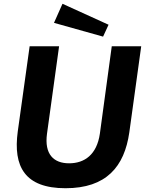

<svg xmlns="http://www.w3.org/2000/svg" viewBox="-20 -987 768 1017"><path d="M728 -742H572L509 -279C493 -168 428 -122 346 -122C265 -122 214 -169 229 -279L293 -742H137L74 -290C49 -105 111 10 327 10C543 10 639 -104 665 -286ZM266 -866 526 -793 555 -856 311 -967Z"/></svg>

Font: Cheyenne Sans
Style: Bold Italic
Weight: 700
Italic angle: -8.13011°
Designer: The Public Sans project authors (U.S. Web Design System), Libre Franklin designed by Pablo Impallari and Rodrigo Fuenzal
Foundry: The Cheyenne Sans Project Authors
Version: Version 2.007